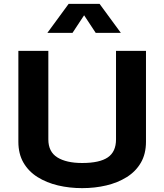

<svg xmlns="http://www.w3.org/2000/svg" viewBox="-20 -963 850 993"><path d="M75 -700H230V-242Q230 -178 276.5 -149Q323 -120 405 -120Q495 -120 537.5 -149Q580 -178 580 -242V-700H735V-230Q735 -167 708.5 -121.5Q682 -76 635.5 -47Q589 -18 530 -4Q471 10 405 10Q339 10 280 -4Q221 -18 174.5 -47Q128 -76 101.5 -121.5Q75 -167 75 -230ZM415 -884 355 -793H225L335 -943H495L605 -793H475Z"/></svg>

Font: Copperplate Sans CC
Style: Bold
Weight: 700
Designer: indestructible type*
Foundry: Cowboy Collective
Version: Version 1.000